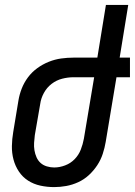

<svg xmlns="http://www.w3.org/2000/svg" viewBox="-20 -755 550 783"><path d="M201 8Q172 8 144.5 2Q117 -4 94.5 -18.5Q72 -33 57 -55.5Q42 -78 35 -104.5Q28 -131 28.5 -159.5Q29 -188 34 -217L55 -344Q59 -369 68.5 -393.5Q78 -418 94 -439.5Q110 -461 132 -477Q154 -493 179 -503Q204 -513 229.5 -516.5Q255 -520 280 -520H377L412 -735H503L468 -520H510V-440H455L411 -176Q407 -152 399 -127.5Q391 -103 376.5 -81Q362 -59 342.5 -41Q323 -23 299 -12Q275 -1 250 3.5Q225 8 201 8ZM201 -72Q223 -72 245.5 -80.5Q268 -89 284.5 -106Q301 -123 309.5 -145Q318 -167 322 -189L364 -440H280Q257 -440 233.5 -434Q210 -428 190.5 -413Q171 -398 159 -376Q147 -354 144 -331L122 -204Q120 -188 119 -172.5Q118 -157 120.5 -142Q123 -127 129 -113.5Q135 -100 145.5 -90.5Q156 -81 171 -76.5Q186 -72 201 -72Z"/></svg>

Font: Iosevka Term Curly Md Obl
Style: Regular
Weight: 500
Italic angle: -9°
Designer: Belleve Invis
Foundry: Belleve Invis
Version: Version 32.3.0